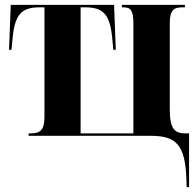

<svg xmlns="http://www.w3.org/2000/svg" viewBox="-20 -556 803 786"><path d="M743 177 744 210H754V-10H740C699 -10 675 -23 675 -107V-460C675 -514 691 -526 727 -526H737V-536H479V-526H484C515 -526 526 -514 526 -460V-10H310V-526H328C405 -526 431 -496 440 -394L444 -352H454L447 -536H24L17 -352H27L31 -394C40 -496 66 -526 143 -526H162V-76C162 -22 142 -10 107 -10H97V0H598C705 0 738 41 743 177Z"/></svg>

Font: Noto Serif Display ExtraCondensed ExtraBold
Style: Regular
Weight: 800
Width: 2
Designer: Monotype Design Team
Foundry: Monotype Imaging Inc.
Version: Version 2.009